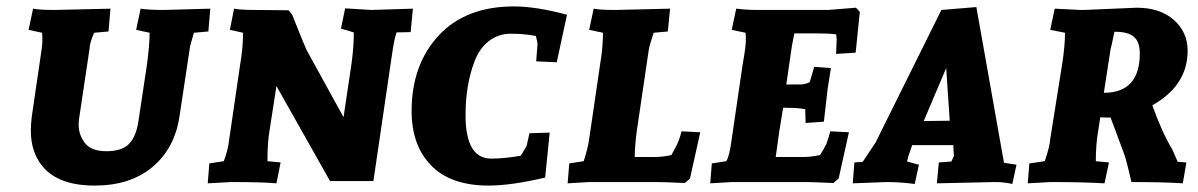

<svg xmlns="http://www.w3.org/2000/svg" viewBox="-20 -567 3732 598"><path d="M114 -47Q76 -92 76 -160Q76 -181 79 -204L103 -368Q112 -423 112 -441Q112 -459 111 -465L69 -474L83 -540Q103 -536 150 -536L324 -540L318 -469L273 -465Q259 -432 259 -416L226 -195Q225 -186 225 -178Q225 -147 244.5 -121.5Q264 -96 312 -96Q360 -96 382.5 -119.5Q405 -143 412 -195L438 -368Q446 -429 446 -465L404 -474L418 -540Q442 -536 490 -536L635 -540L629 -469L584 -465Q571 -422 571 -416L539 -204Q524 -105 455 -47Q386 11 275 11Q164 11 114 -47Z M1266 -540 1259 -467 1215 -466Q1208 -444 1204 -418L1143 -3H1008L841 -299L819 -157Q813 -121 813 -65L854 -61L841 4Q798 0 699 0L627 4L632 -58L677 -65Q690 -98 694 -134L728 -366Q737 -418 737 -465L696 -474L709 -540Q729 -536 777 -536L879 -535L890 -521Q927 -428 935 -411L1050 -202L1075 -370Q1082 -422 1082 -466L1042 -478L1055 -541L1136 -536Z M1502 11Q1384 11 1323 -51.5Q1262 -114 1262 -221Q1262 -365 1346 -456Q1430 -547 1581 -547Q1650 -547 1746 -521L1714 -373L1650 -376L1654 -428Q1655 -432 1649 -455Q1612 -462 1572 -462Q1532 -462 1502.5 -439Q1473 -416 1458 -376Q1430 -303 1430 -208Q1430 -73 1510 -73Q1550 -73 1602 -82Q1606 -88 1608.5 -92.5Q1611 -97 1614 -102Q1621 -112 1621 -116L1629 -152L1692 -154L1678 -14Q1572 11 1502 11Z M1957 -78H2018Q2045 -78 2071 -84Q2088 -114 2093 -127Q2098 -140 2103 -158L2161 -155L2129 -11L2113 3Q2043 0 2028 0H1815L1748 4L1753 -58L1798 -65Q1811 -105 1815 -134L1849 -366Q1858 -418 1858 -465L1815 -474L1829 -540Q1849 -536 1896 -536L2067 -540L2060 -469L2016 -465Q2003 -426 2001 -414L1963 -157Q1957 -109 1957 -78Z M2454 -463Q2445 -418 2445 -414L2429 -304H2475Q2486 -304 2502 -311L2516 -359L2568 -355Q2560 -307 2558 -292L2546 -188L2489 -184L2488 -227Q2464 -231 2448 -231H2436Q2419 -232 2419 -231L2407 -157L2396 -78H2481Q2506 -78 2534 -84Q2544 -99 2554 -119Q2561 -139 2566 -158L2624 -155L2592 -11L2576 3Q2507 0 2491 0H2260L2192 4L2197 -58L2242 -65Q2252 -80 2259 -134L2293 -366Q2303 -422 2303 -440.5Q2303 -459 2302 -465L2259 -474L2273 -540Q2306 -536 2340 -536H2559L2646 -543L2658 -530L2645 -403L2584 -399L2586 -446Q2585 -447 2585 -452.5Q2585 -458 2584 -460Q2563 -463 2526 -463Z M3146 -54 3133 6Q3107 0 3079 0L2898 4L2904 -61L2943 -64L2951 -81L2949 -115H2821L2810 -83L2805 -64L2842 -54L2829 6Q2784 0 2742 0L2636 4L2641 -61L2667 -63L2707 -123L2912 -536L3021 -545L3107 -60ZM2927 -355 2857 -190 2938 -191Z M3357 -536 3520 -543Q3593 -543 3636 -505Q3679 -467 3679 -409Q3679 -301 3569 -239Q3598 -157 3632 -100L3648 -63L3675 -61L3664 4Q3604 0 3504 0Q3488 -70 3481 -88L3439 -201H3423Q3414 -201 3407 -202L3400 -157Q3393 -116 3393 -65L3434 -61L3420 4Q3352 0 3253 0L3181 4L3186 -58L3234 -65Q3250 -112 3251 -134L3288 -366Q3297 -423 3297 -465L3251 -474L3265 -540L3346 -536Q3351 -536 3357 -536ZM3454 -468H3451Q3440 -415 3439 -414L3418 -278Q3530 -278 3530 -401Q3530 -436 3512 -452Q3494 -468 3454 -468Z"/></svg>

Font: Andada SC
Style: Bold Italic
Weight: 700
Italic angle: -8.29999°
Designer: Carolina Giovagnoli
Foundry: Carolina Giovagnoli
Version: Version 1.003